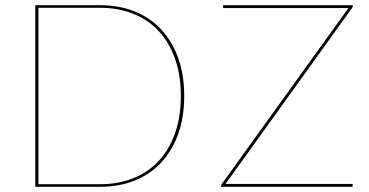

<svg xmlns="http://www.w3.org/2000/svg" viewBox="-20 -720 1424 740"><path d="M690 -350Q690 -267 666.2 -202Q642.5 -137 599.8 -92Q557 -47 497.5 -23.5Q438 0 366 0H116V-700H366Q438 -700 497.5 -676.5Q557 -653 599.8 -608Q642.5 -563 666.2 -498Q690 -433 690 -350ZM677 -350Q677 -431.5 654.2 -494.8Q631.5 -558 590.5 -601.5Q549.5 -645 492.2 -667.5Q435 -690 366 -690H128V-10H366Q435 -10 492.2 -32.5Q549.5 -55 590.5 -98.5Q631.5 -142 654.2 -205.2Q677 -268.5 677 -350ZM1340 -698Q1340 -693.5 1336 -688L849 -11H1339V0H832V-2Q832 -5 832.8 -6.8Q833.5 -8.5 835 -11L1323 -689H840V-700H1340Z"/></svg>

Font: Lato 2
Style: Regular
Weight: 100
Designer: Lukasz Dziedzic with Adam Twardoch and Botio Nikoltchev
Foundry: tyPoland Lukasz Dziedzic
Version: Version 2.015; 2015-08-06; http://www.latofonts.com/